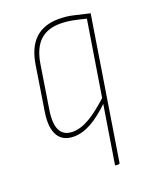

<svg xmlns="http://www.w3.org/2000/svg" viewBox="-128 -561 660 821"><g transform="rotate(-20 201.5 -151.0)"><path d="M257 185Q252 185 253 181L354 -447Q327 -454 297 -460Q267 -466 239 -466Q180 -466 146 -433.5Q112 -401 101 -333L69 -131Q52 -13 133 -13Q169 -13 210 -37Q251 -61 305 -111L302 -87Q252 -38 210.5 -15Q169 8 131 8Q80 8 59 -28Q38 -64 48 -131L80 -334Q92 -412 132 -449.5Q172 -487 240 -487Q276 -487 308.5 -479Q341 -471 377 -463L274 181Q273 185 269 185Z"/></g></svg>

Font: Sofia Sans Condensed Thin
Style: Italic
Weight: 250
Italic angle: -9°
Version: Version 4.100